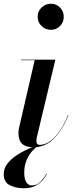

<svg xmlns="http://www.w3.org/2000/svg" viewBox="-49 -780 407 1030"><path d="M203 153Q195.5 167 180.9 185.1Q166.4 203.1 141.4 216.6Q116.5 230 78 230Q36.8 230 3.9 213.8Q-29 197.5 -29 154Q-29 124 -9.8 98.8Q9.5 73.6 39.1 53.8Q68.8 33.9 100.9 19.6Q133.1 5.2 159 -3L160 -1Q144.5 8 126.1 27.8Q107.6 47.6 94.3 77.6Q81 107.5 81 147Q81 180.8 92.4 197.9Q103.8 215 121 215Q150.2 215 170.2 192.9Q190.2 170.8 200 152ZM153 -690Q153 -719.2 173.9 -739.6Q194.8 -760 224 -760Q253.2 -760 273.1 -739.6Q293 -719.2 293 -690Q293 -660.8 273.1 -640.4Q253.2 -620 224 -620Q194.8 -620 173.9 -640.4Q153 -660.8 153 -690ZM318 -163Q289.5 -88 242.4 -39Q195.2 10 130 10Q90.2 10 70.1 -8.2Q50 -26.5 50 -67Q50 -77 52 -89L137 -457H64V-460H248L148 -41Q147.2 -36.5 146.6 -31.6Q146 -26.8 146 -23Q146 -14.8 150.1 -8.9Q154.2 -3 164 -3Q206.8 -3 248.2 -48.2Q289.8 -93.5 316 -164Z"/></svg>

Font: Bodoni* 72 Medium
Style: Italic
Weight: 500
Italic angle: -13°
Version: Version 1.002; ttfautohint (v0.97) -l 8 -r 50 -G 200 -x 14 -